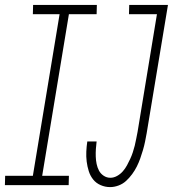

<svg xmlns="http://www.w3.org/2000/svg" viewBox="-61 -755 705 783"><path d="M-41 0 -40 -38H73L182 -697H73L74 -735H334L333 -697H220L111 -38H220L219 0ZM388 8Q368 8 349.5 0Q331 -8 319 -23Q307 -38 301 -57Q295 -76 292.5 -96Q290 -116 291 -137Q292 -158 295 -178H333Q331 -163 330 -147.5Q329 -132 329.5 -116.5Q330 -101 333 -86.5Q336 -72 342.5 -59.5Q349 -47 361.5 -38.5Q374 -30 389 -30Q403 -30 416.5 -37.5Q430 -45 440 -56.5Q450 -68 457 -81Q464 -94 470 -107Q476 -120 480.5 -133.5Q485 -147 488.5 -161Q492 -175 494.5 -189Q497 -203 500 -217L579 -697H465L466 -735H624L537 -211Q534 -194 530.5 -177Q527 -160 522 -143Q517 -126 511 -109Q505 -92 497 -76Q489 -60 478 -45Q467 -30 453.5 -17.5Q440 -5 422.5 1.5Q405 8 388 8Z"/></svg>

Font: Iosevka Curly XLtEx
Style: Italic
Weight: 200
Width: 7
Italic angle: -9°
Monospace: yes
Designer: Belleve Invis
Foundry: Belleve Invis
Version: Version 11.1.0; ttfautohint (v1.8.3)